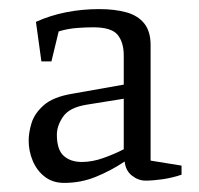

<svg xmlns="http://www.w3.org/2000/svg" viewBox="-20 -671 438 422"><path d="M121 -269Q96 -269 78.5 -282.5Q61 -296 52 -317.5Q43 -339 43 -362Q43 -380 49.5 -401Q56 -422 76.5 -440Q97 -458 139 -465L252 -485V-549Q252 -578 238.5 -594.5Q225 -611 185 -611Q169 -611 149 -609.5Q129 -608 109 -602L93 -536H71L59 -623Q90 -637 125 -644Q160 -651 198 -651Q232 -651 257.5 -644Q283 -637 297 -619.5Q311 -602 311 -572V-318L379 -307V-287Q358 -280 337 -277Q316 -274 300 -274Q284 -274 270 -285Q256 -296 254 -316Q224 -296 191 -282.5Q158 -269 121 -269ZM160 -315Q183 -315 208 -324Q233 -333 252 -343V-454L171 -441Q133 -435 119 -415Q105 -395 105 -375Q105 -342 120 -328.5Q135 -315 160 -315Z"/></svg>

Font: Manuale Light
Style: Regular
Weight: 300
Designer: Eduardo Tunni / Pablo Cosgaya
Foundry: Eduardo Tunni / Pablo Cosgaya
Version: Version 1.002